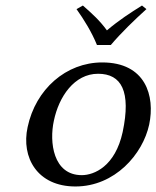

<svg xmlns="http://www.w3.org/2000/svg" viewBox="-20 -665 566 695"><path d="M80 -205C56 -95 115 10 253 10C396 10 497 -107 520 -214C542 -318 507 -439 350 -439C219 -439 109 -342 80 -205ZM335 -398C420 -398 455 -334 424 -187C397 -63 321 -31 276 -31C172 -31 158 -151 175 -228C193 -315 249 -398 335 -398ZM331 -502H381C420 -548 467 -593 510 -632L494 -645C451 -618 412 -593 367 -555C341 -591 313 -616 280 -645L257 -632C284 -594 312 -549 331 -502Z"/></svg>

Font: Libertinus Sans
Style: Italic
Weight: 400
Italic angle: -12°
Designer: Philipp H. Poll, Khaled Hosny
Foundry: Caleb Maclennan
Version: Version 7.050;RELEASE